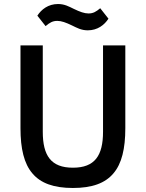

<svg xmlns="http://www.w3.org/2000/svg" viewBox="-20 -924 726 956"><path d="M193 -698V-268C193 -149 234 -89 343 -89C452 -89 493 -149 493 -268V-698H604V-286C604 -183 586 -109 545 -61C504 -12 439 12 343 12C247 12 182 -12 141 -61C100 -109 82 -183 82 -286V-698ZM417 -773C384 -773 362 -786 339 -797C308 -812 286 -820 265 -820C242 -820 227 -811 207 -794L166 -846C186 -877 220 -904 269 -904C302 -904 324 -891 347 -880C378 -865 400 -857 421 -857C444 -857 459 -866 479 -883L520 -831C500 -800 466 -773 417 -773Z"/></svg>

Font: Plexus Sans Medium
Style: Regular
Weight: 500
Version: Version 2.001;PS 002.001;hotconv 1.0.70;makeotf.lib2.5.58329